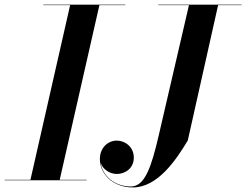

<svg xmlns="http://www.w3.org/2000/svg" viewBox="-61 -770 1052 820"><path d="M-41 -2V0H309V-2H194L363.5 -748H474V-750H124V-748H238.5L69 -2ZM615 -750V-748H746L616.5 -190C585.5 -57.5 558 26.5 498 26.5C427 26.5 376.5 -20 368.5 -75.5C377 -47 408.5 -27 438 -27C475 -27 510.5 -52.5 510.5 -96.5C510.5 -145 470.5 -169.5 438 -169.5C400 -169.5 365.5 -139.5 365.5 -90C365.5 -27.5 421 30.5 506.5 30.5C613 30.5 692 -88.5 741 -170L870.5 -748H971V-750Z"/></svg>

Font: Bodoni* 96pt Medium
Style: Italic
Weight: 500
Italic angle: -13°
Version: Version 2.3